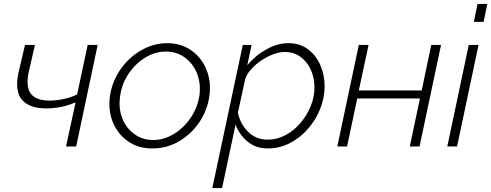

<svg xmlns="http://www.w3.org/2000/svg" viewBox="-20 -750 2515 983"><path d="M318 0 367 -226Q296 -195 217 -195Q130 -195 92.5 -239Q55 -283 74 -375L108 -520H159L127 -381Q111 -304 138.5 -269.5Q166 -235 233 -235Q272 -235 312 -244.5Q352 -254 375 -267L429 -520H480L370 0Z M759 10Q687 10 634.5 -27Q582 -64 557.5 -125Q533 -186 543 -259Q551 -314 577 -362.5Q603 -411 643 -448.5Q683 -486 732.5 -507.5Q782 -529 835 -529Q907 -529 959.5 -492Q1012 -455 1037 -393.5Q1062 -332 1052 -259Q1042 -186 1001 -125Q960 -64 897.5 -27Q835 10 759 10ZM765 -33Q807 -33 846.5 -51.5Q886 -70 918.5 -101.5Q951 -133 972.5 -174Q994 -215 1001 -260Q1009 -322 989 -373Q969 -424 927 -455Q885 -486 829 -486Q774 -486 723.5 -455Q673 -424 638 -372Q603 -320 595 -257Q586 -195 606 -144.5Q626 -94 668 -63.5Q710 -33 765 -33Z M1223 -520H1268L1246 -416Q1287 -466 1344 -497.5Q1401 -529 1457 -529Q1515 -529 1556.5 -498Q1598 -467 1620 -416.5Q1642 -366 1642 -309Q1642 -249 1619 -192Q1596 -135 1556 -89.5Q1516 -44 1463.5 -17Q1411 10 1352 10Q1289 10 1247 -25.5Q1205 -61 1186 -112L1117 213H1067ZM1350 -35Q1399 -35 1442.5 -58.5Q1486 -82 1519 -121Q1552 -160 1571 -207Q1590 -254 1590 -302Q1590 -351 1571.5 -392.5Q1553 -434 1518.5 -459Q1484 -484 1437 -484Q1411 -484 1380 -472.5Q1349 -461 1319.5 -441.5Q1290 -422 1267 -397Q1244 -372 1235 -344L1198 -173Q1210 -115 1250.5 -75Q1291 -35 1350 -35Z M1707 0 1817 -520H1867L1817 -287H2139L2188 -520H2238L2128 0H2078L2130 -246H1809L1757 0Z M2425 -730H2475L2456 -638H2406ZM2380 -520H2430L2320 0H2270Z"/></svg>

Font: Raleway Light
Style: Italic
Weight: 300
Italic angle: -12°
Designer: Matt McInerney, Pablo Impallari, Rodrigo Fuenzalida
Foundry: Matt McInerney, Pablo Impallari, Rodrigo Fuenzalida
Version: Version 4.026